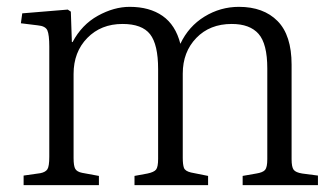

<svg xmlns="http://www.w3.org/2000/svg" viewBox="-20 -541 981 561"><path d="M49 0V-28L98 -35Q113 -38 118.5 -46.5Q124 -55 124 -83V-405Q124 -439 118.5 -452Q113 -465 90 -467L41 -473L45 -502L178 -513L187 -507L190 -418H192Q219 -469 266 -495Q313 -521 359 -521Q417 -521 455 -494.5Q493 -468 507 -413Q531 -464 577.5 -492.5Q624 -521 678 -521Q750 -521 791 -479.5Q832 -438 832 -352V-76Q832 -53 838 -45Q844 -37 863 -34L909 -28V0H689V-27L729 -34Q748 -37 754.5 -44.5Q761 -52 761 -76V-341Q761 -413 735.5 -442Q710 -471 657 -471Q593 -471 553.5 -430Q514 -389 514 -326V-80Q514 -60 517.5 -50.5Q521 -41 538 -37L588 -27V0H373V-27L411 -34Q430 -38 436 -45.5Q442 -53 442 -77V-339Q442 -411 418.5 -441Q395 -471 338 -471Q275 -471 235 -430Q195 -389 195 -325V-79Q195 -56 200 -47.5Q205 -39 220 -36L269 -27V0Z"/></svg>

Font: Literata 36pt Light
Style: Regular
Weight: 300
Designer: Latin by Veronika Burian and Jose Scaglione. Greek by Irene Vlachou. Cyrillic by Vera Evstafieva.
Foundry: TypeTogether
Version: Version 3.002